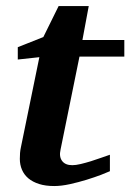

<svg xmlns="http://www.w3.org/2000/svg" viewBox="-20 -606 433 638"><path d="M244.1 -418 181.2 -108.9Q175.8 -85.4 186.3 -71.3Q196.8 -57.1 220.2 -57.1Q231.9 -57.1 248.3 -61Q264.6 -64.9 282.2 -70.3Q299.8 -75.7 316.4 -81.8Q333 -87.9 345.2 -91.8V-37.1Q336.9 -33.2 315.9 -25.1Q294.9 -17.1 268.1 -8.8Q241.2 -0.5 212.4 5.9Q183.6 12.2 160.2 12.2Q131.3 12.2 109.9 5.4Q88.4 -1.5 74.2 -13.4Q60.1 -25.4 53 -42Q45.9 -58.6 45.9 -78.1Q45.9 -87.9 46.6 -97.7Q47.4 -107.4 49.8 -118.2L110.8 -416L39.1 -408.2V-449.2L124 -482.9L174.8 -585.9H274.9L253.9 -473.1H393.1V-418Z"/></svg>

Font: Charis SIL Eur
Style: Bold Italic
Weight: 700
Italic angle: -11°
Foundry: SIL International
Version: Version 5.000